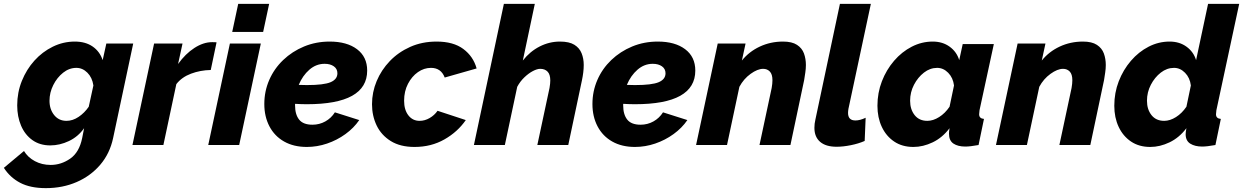

<svg xmlns="http://www.w3.org/2000/svg" viewBox="-77 -750 6429 993"><path d="M160 223Q80 223 27.5 195.5Q-25 168 -57 118L47 31Q67 64 103.5 83.5Q140 103 185 103Q239 103 286 70.5Q333 38 348 -36L358 -87Q327 -43 279.5 -20.5Q232 2 183 2Q129 2 90.5 -25.5Q52 -53 32 -100Q12 -147 12 -205Q12 -272 36 -331.5Q60 -391 101 -436.5Q142 -482 196 -508.5Q250 -535 310 -535Q365 -535 402 -509.5Q439 -484 454 -439L473 -525H612L508 -36Q491 44 441.5 102Q392 160 319.5 191.5Q247 223 160 223ZM267 -125Q299 -125 329.5 -145.5Q360 -166 382 -198L406 -308Q400 -349 375 -374Q350 -399 318 -399Q281 -399 249.5 -374Q218 -349 198.5 -310Q179 -271 179 -229Q179 -185 203 -155Q227 -125 267 -125Z M720 -525H867L844 -419Q882 -472 928.5 -502Q975 -532 1020 -532Q1038 -532 1043 -531L1013 -388Q959 -387 911 -369Q863 -351 835 -315L768 0H608Z M1155 -730H1315L1284 -585H1124ZM1112 -525H1272L1160 0H1000Z M1510 10Q1442 10 1392.5 -18Q1343 -46 1316.5 -96.5Q1290 -147 1290 -212Q1290 -278 1315.5 -336.5Q1341 -395 1387.5 -439.5Q1434 -484 1495.5 -509.5Q1557 -535 1628 -535Q1717 -535 1769.5 -495.5Q1822 -456 1822 -385Q1822 -211 1510 -211Q1496 -211 1480.5 -211.5Q1465 -212 1449 -213Q1449 -209 1449 -205Q1449 -158 1470 -131.5Q1491 -105 1539 -105Q1575 -105 1605.5 -122Q1636 -139 1655 -169L1781 -129Q1753 -88 1709.5 -56.5Q1666 -25 1614.5 -7.5Q1563 10 1510 10ZM1602 -420Q1558 -420 1523 -389.5Q1488 -359 1468 -311Q1490 -310 1510 -310Q1598 -310 1633 -325Q1668 -340 1668 -371Q1668 -394 1649.5 -407Q1631 -420 1602 -420Z M2067 10Q1993 10 1944 -20.5Q1895 -51 1871 -101Q1847 -151 1847 -211Q1847 -273 1871 -330.5Q1895 -388 1939 -434Q1983 -480 2044.5 -507.5Q2106 -535 2181 -535Q2268 -535 2319.5 -496.5Q2371 -458 2388 -396L2223 -349Q2204 -399 2152 -399Q2116 -399 2084.5 -377Q2053 -355 2033 -316.5Q2013 -278 2013 -229Q2013 -182 2035 -153.5Q2057 -125 2093 -125Q2120 -125 2145 -139.5Q2170 -154 2186 -177L2332 -129Q2290 -68 2221.5 -29Q2153 10 2067 10Z M2529 -730H2689L2627 -437Q2664 -484 2714 -509.5Q2764 -535 2819 -535Q2867 -535 2893.5 -518.5Q2920 -502 2931 -474.5Q2942 -447 2942 -414Q2942 -395 2939.5 -375Q2937 -355 2933 -336L2862 0H2702L2765 -295Q2769 -318 2769 -334Q2769 -365 2755 -379.5Q2741 -394 2717 -394Q2701 -394 2679 -382.5Q2657 -371 2635 -350Q2613 -329 2598 -301L2534 0H2374Z M3207 10Q3139 10 3089.5 -18Q3040 -46 3013.5 -96.5Q2987 -147 2987 -212Q2987 -278 3012.5 -336.5Q3038 -395 3084.5 -439.5Q3131 -484 3192.5 -509.5Q3254 -535 3325 -535Q3414 -535 3466.5 -495.5Q3519 -456 3519 -385Q3519 -211 3207 -211Q3193 -211 3177.5 -211.5Q3162 -212 3146 -213Q3146 -209 3146 -205Q3146 -158 3167 -131.5Q3188 -105 3236 -105Q3272 -105 3302.5 -122Q3333 -139 3352 -169L3478 -129Q3450 -88 3406.5 -56.5Q3363 -25 3311.5 -7.5Q3260 10 3207 10ZM3299 -420Q3255 -420 3220 -389.5Q3185 -359 3165 -311Q3187 -310 3207 -310Q3295 -310 3330 -325Q3365 -340 3365 -371Q3365 -394 3346.5 -407Q3328 -420 3299 -420Z M3635 -525H3779L3760 -437Q3797 -483 3852.5 -509Q3908 -535 3973 -535Q4019 -535 4045 -518Q4071 -501 4081 -473.5Q4091 -446 4091 -414Q4091 -395 4088 -375Q4085 -355 4082 -336L4011 0H3851L3914 -295Q3918 -318 3918 -335Q3918 -366 3904.5 -380Q3891 -394 3870 -394Q3841 -394 3805 -368Q3769 -342 3747 -301L3683 0H3523Z M4250 9Q4194 9 4164.5 -16.5Q4135 -42 4135 -89Q4135 -110 4140 -131L4267 -730H4427L4311 -187Q4309 -175 4309 -166Q4309 -127 4347 -127Q4371 -127 4400 -141L4395 -21Q4363 -7 4323 1Q4283 9 4250 9Z M4647 10Q4589 10 4547.5 -18Q4506 -46 4483.5 -94Q4461 -142 4461 -203Q4461 -270 4484 -329.5Q4507 -389 4547 -435.5Q4587 -482 4638.5 -508.5Q4690 -535 4747 -535Q4798 -535 4834.5 -508.5Q4871 -482 4884 -439L4902 -522H5063L4989 -180Q4987 -166 4987 -159Q4987 -137 5012 -135L4984 0Q4940 8 4916 8Q4877 8 4854 -7.5Q4831 -23 4831 -59Q4831 -71 4834 -87Q4797 -38 4747 -14Q4697 10 4647 10ZM4719 -125Q4749 -125 4780 -144.5Q4811 -164 4834 -198L4857 -308Q4852 -348 4827 -373.5Q4802 -399 4770 -399Q4733 -399 4701.5 -374.5Q4670 -350 4650 -311.5Q4630 -273 4630 -229Q4630 -184 4653.5 -154.5Q4677 -125 4719 -125Z M5186 -525H5330L5311 -437Q5348 -483 5403.5 -509Q5459 -535 5524 -535Q5570 -535 5596 -518Q5622 -501 5632 -473.5Q5642 -446 5642 -414Q5642 -395 5639 -375Q5636 -355 5633 -336L5562 0H5402L5465 -295Q5469 -318 5469 -335Q5469 -366 5455.5 -380Q5442 -394 5421 -394Q5392 -394 5356 -368Q5320 -342 5298 -301L5234 0H5074Z M5872 10Q5814 10 5772.5 -18Q5731 -46 5708.5 -94Q5686 -142 5686 -203Q5686 -270 5709 -329.5Q5732 -389 5772 -435.5Q5812 -482 5863.5 -508.5Q5915 -535 5972 -535Q6023 -535 6059.5 -508.5Q6096 -482 6109 -439L6171 -730H6332L6214 -180Q6212 -166 6212 -159Q6212 -137 6237 -135L6209 0Q6165 8 6141 8Q6103 8 6079 -7Q6055 -22 6055 -56Q6055 -67 6059 -87Q6022 -38 5972 -14Q5922 10 5872 10ZM5944 -125Q5974 -125 6005 -144.5Q6036 -164 6059 -198L6082 -308Q6077 -348 6052 -373.5Q6027 -399 5995 -399Q5958 -399 5926.5 -374.5Q5895 -350 5875 -311.5Q5855 -273 5855 -229Q5855 -184 5878.5 -154.5Q5902 -125 5944 -125Z"/></svg>

Font: Raleway ExtraBold
Style: Italic
Weight: 800
Italic angle: -12°
Designer: Matt McInerney, Pablo Impallari, Rodrigo Fuenzalida
Foundry: Matt McInerney, Pablo Impallari, Rodrigo Fuenzalida
Version: Version 4.026